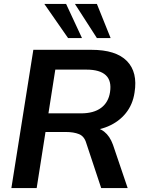

<svg xmlns="http://www.w3.org/2000/svg" viewBox="-20 -959 742 979"><path d="M38 0 150 -705H446Q571 -705 627 -648Q683 -591 666 -487Q657 -426 621.5 -382Q586 -338 530.5 -314.5Q475 -291 405 -291L410 -310H441Q483 -310 511.5 -287.5Q540 -265 556 -221L631 0H496L420 -229Q410 -264 383 -275Q356 -286 316 -286H212L167 0ZM227 -381H393Q458 -381 495.5 -409Q533 -437 541 -489Q550 -547 519.5 -575.5Q489 -604 421 -604H262ZM474 -765 362 -939H474L544 -765ZM327 -765 206 -939H317L398 -765Z"/></svg>

Font: Mulish ExtraLight
Style: Italic
Weight: 200
Italic angle: -9°
Designer: Vernon Adams
Foundry: Vernon Adams
Version: Version 3.603